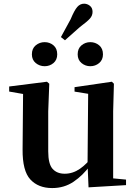

<svg xmlns="http://www.w3.org/2000/svg" viewBox="-20 -977 718 1014"><path d="M215.8 -627.3Q189.3 -627.3 168.8 -644Q148.4 -660.8 148.4 -690Q148.4 -721 168.8 -737.7Q189.3 -754.4 215.8 -754.4Q242.5 -754.4 262.4 -737.7Q282.2 -721 282.2 -690Q282.2 -660.8 262.4 -644Q242.5 -627.3 215.8 -627.3ZM301.7 -781.2 353.1 -875.5Q372.6 -922.7 387.9 -940.1Q403.2 -957.5 424 -957.5Q440.8 -957.5 454.8 -946.4Q468.8 -935.4 468.8 -914.4Q468.8 -894.4 454.7 -878.7Q440.7 -863 402.1 -834.4L323.1 -764.3ZM456.9 -627.3Q430.8 -627.3 410.5 -644Q390.2 -660.8 390.2 -690Q390.2 -721 410.5 -737.7Q430.8 -754.4 456.9 -754.4Q483.6 -754.4 503.7 -737.7Q523.8 -721 523.8 -690Q523.8 -660.8 503.7 -644Q483.6 -627.3 456.9 -627.3ZM255.7 16.2Q182.1 16.2 140.2 -29.3Q98.3 -74.7 99.3 -187.9L102 -497.7L132 -475.4L28.4 -493.5V-520.2L228 -545.4L240.2 -534.8L234.7 -388.7V-177.8Q234.7 -111 257.7 -85.3Q280.7 -59.5 321.8 -59.5Q364.7 -59.5 402.5 -85.8Q440.3 -112.1 469.6 -153.8L503.2 -103H456Q418.4 -51 368.8 -17.4Q319.2 16.2 255.7 16.2ZM447.6 12.4 442.4 -109.4V-111.9L445.6 -481.6L373.7 -493.2V-516.6L570.9 -545.4L581.6 -534.8L577.6 -388.7V-35L645.6 -28.5V0.7Z"/></svg>

Font: Noto Serif KR
Style: Regular
Weight: 200
Designer: Ryoko NISHIZUKA 西塚涼子 (kana & ideographs); Frank Grießhammer (Latin, Greek & Cyrillic); Wenlong ZHANG 张文龙 (bopomofo); San
Foundry: Adobe
Version: Version 2.001;hotconv 1.1.0;makeotfexe 2.6.0